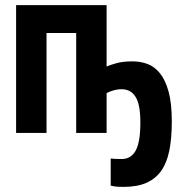

<svg xmlns="http://www.w3.org/2000/svg" viewBox="-20 -520 717 751"><path d="M397 0H278V-391H162V0H43V-500H397V-260Q411 -266 436 -273Q461 -280 499 -280Q529 -280 556.5 -270Q584 -260 605.5 -233.5Q627 -207 639.5 -161.5Q652 -116 652 -45Q652 20 642.5 68Q633 116 611 147.5Q589 179 553 195Q517 211 463 211Q442 211 431 209.5Q420 208 413 206V100Q419 101 431 101.5Q443 102 456 102Q493 102 511 68.5Q529 35 529 -40Q529 -78 524 -103Q519 -128 509 -143Q499 -158 485.5 -164.5Q472 -171 456 -171Q439 -171 422.5 -166Q406 -161 397 -156Z"/></svg>

Font: PT Sans Narrow
Style: Bold
Weight: 700
Width: 3
Designer: A.Korolkova, O.Umpeleva, V.Yefimov
Foundry: ParaType Ltd
Version: Version 2.003W OFL